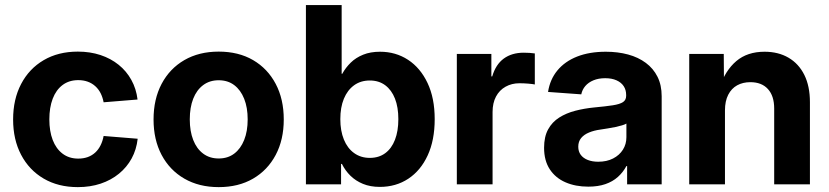

<svg xmlns="http://www.w3.org/2000/svg" viewBox="-20 -748 3362 779"><path d="M295.9 11.2Q216.3 11.2 157.2 -23.4Q98.1 -58.1 65.7 -119.9Q33.2 -181.6 33.2 -263.2Q33.2 -345.2 65.7 -407.2Q98.1 -469.2 157.2 -503.9Q216.3 -538.6 295.9 -538.6Q345.7 -538.6 387.7 -524.7Q429.7 -510.7 461.4 -485.1Q493.2 -459.5 512.9 -423.8Q532.7 -388.2 538.1 -344.2L400.4 -333Q396.5 -353.5 388.2 -369.9Q379.9 -386.2 366.7 -398.2Q353.5 -410.2 336.2 -416.5Q318.8 -422.9 297.4 -422.9Q260.3 -422.9 233.9 -403.1Q207.5 -383.3 193.8 -347.4Q180.2 -311.5 180.2 -263.7Q180.2 -215.8 193.8 -180.2Q207.5 -144.5 233.9 -124.5Q260.3 -104.5 297.4 -104.5Q318.8 -104.5 336.2 -110.8Q353.5 -117.2 366.5 -129.2Q379.4 -141.1 387.9 -158.2Q396.5 -175.3 400.4 -196.3L538.6 -185.1Q533.7 -141.1 514.2 -105.2Q494.6 -69.3 462.6 -43.2Q430.7 -17.1 388.4 -2.9Q346.2 11.2 295.9 11.2Z M867.2 11.2Q787.6 11.2 728 -23.2Q668.5 -57.6 635.7 -119.4Q603 -181.2 603 -263.2Q603 -345.7 635.7 -407.7Q668.5 -469.7 728 -504.2Q787.6 -538.6 867.2 -538.6Q947.8 -538.6 1006.8 -504.2Q1065.9 -469.7 1098.6 -407.7Q1131.3 -345.7 1131.3 -263.2Q1131.3 -181.2 1098.6 -119.4Q1065.9 -57.6 1006.8 -23.2Q947.8 11.2 867.2 11.2ZM867.2 -105Q904.3 -105 930.4 -124.8Q956.5 -144.5 970.7 -180.2Q984.9 -215.8 984.9 -263.7Q984.9 -311.5 970.7 -347.2Q956.5 -382.8 930.4 -402.6Q904.3 -422.4 867.2 -422.4Q830.6 -422.4 804.2 -402.6Q777.8 -382.8 763.9 -347.4Q750 -312 750 -263.7Q750 -215.8 763.9 -180.2Q777.8 -144.5 804.2 -124.8Q830.6 -105 867.2 -105Z M1521 10.3Q1482.4 10.3 1452.6 -2Q1422.9 -14.2 1401.6 -35.2Q1380.4 -56.2 1367.2 -83H1363.8V0H1221.2V-727.5H1366.2V-448.7H1368.7Q1382.3 -473.6 1403.1 -493.9Q1423.8 -514.2 1453.4 -526.1Q1482.9 -538.1 1522 -538.1Q1585.4 -538.1 1635.5 -505.4Q1685.5 -472.7 1714.6 -411.4Q1743.7 -350.1 1743.7 -264.6Q1743.7 -179.2 1715.3 -117.7Q1687 -56.2 1636.7 -22.9Q1586.4 10.3 1521 10.3ZM1480.5 -107.4Q1517.1 -107.4 1543 -126.5Q1568.8 -145.5 1582.5 -180.9Q1596.2 -216.3 1596.2 -264.6Q1596.2 -313 1582.5 -347.9Q1568.8 -382.8 1543 -402.1Q1517.1 -421.4 1480.5 -421.4Q1443.4 -421.4 1416.5 -401.9Q1389.6 -382.3 1375.2 -347.4Q1360.8 -312.5 1360.8 -264.6Q1360.8 -217.3 1375.2 -181.9Q1389.6 -146.5 1416.7 -127Q1443.8 -107.4 1480.5 -107.4Z M1833.5 0V-529.3H1973.6V-438H1977.1Q1991.2 -486.3 2023.9 -510.3Q2056.6 -534.2 2105 -534.2Q2117.2 -534.2 2128.9 -533.4Q2140.6 -532.7 2149.9 -531.2V-405.3Q2141.1 -407.2 2123 -408.7Q2105 -410.2 2087.4 -410.2Q2056.2 -410.2 2031.2 -396.2Q2006.3 -382.3 1992.4 -356.2Q1978.5 -330.1 1978.5 -293.5V0Z M2366.7 9.3Q2314.9 9.3 2274.4 -8.3Q2233.9 -25.9 2210.7 -61Q2187.5 -96.2 2187.5 -148.4Q2187.5 -193.4 2203.9 -223.1Q2220.2 -252.9 2248.8 -271Q2277.3 -289.1 2314 -298.6Q2350.6 -308.1 2390.6 -312Q2438 -316.4 2466.3 -320.8Q2494.6 -325.2 2507.6 -333.7Q2520.5 -342.3 2520.5 -359.4V-362.3Q2520.5 -383.3 2510.5 -398.4Q2500.5 -413.6 2481.4 -422.1Q2462.4 -430.7 2435.5 -430.7Q2408.2 -430.7 2387.7 -422.1Q2367.2 -413.6 2354.7 -398.9Q2342.3 -384.3 2338.4 -365.2L2203.6 -375Q2211.4 -425.8 2241.7 -462.4Q2272 -499 2321.8 -518.6Q2371.6 -538.1 2438 -538.1Q2486.8 -538.1 2528.3 -526.9Q2569.8 -515.6 2600.3 -492.9Q2630.9 -470.2 2647.7 -436.5Q2664.6 -402.8 2664.6 -357.4V0H2524.4V-74.2H2521.5Q2507.8 -48.8 2486.8 -30Q2465.8 -11.2 2436.3 -1Q2406.7 9.3 2366.7 9.3ZM2407.2 -91.8Q2441.9 -91.8 2467.5 -105Q2493.2 -118.2 2507.3 -140.6Q2521.5 -163.1 2521.5 -191.4V-246.6Q2515.1 -242.7 2503.4 -239.3Q2491.7 -235.8 2477.1 -232.7Q2462.4 -229.5 2446.5 -227.1Q2430.7 -224.6 2415.5 -222.2Q2390.1 -218.8 2369.9 -210.4Q2349.6 -202.1 2337.9 -188Q2326.2 -173.8 2326.2 -152.8Q2326.2 -133.3 2336.4 -119.6Q2346.7 -106 2365 -98.9Q2383.3 -91.8 2407.2 -91.8Z M2921.4 -299.8V0H2776.4V-529.3H2916.5L2917.5 -394H2899.9Q2922.9 -462.4 2967.5 -500.2Q3012.2 -538.1 3082 -538.1Q3137.7 -538.1 3179.2 -513.9Q3220.7 -489.7 3243.4 -444.1Q3266.1 -398.4 3266.1 -333.5V0H3121.1V-307.6Q3121.1 -358.9 3095.7 -386.7Q3070.3 -414.6 3024.4 -414.6Q2994.1 -414.6 2970.9 -401.9Q2947.8 -389.2 2934.6 -363.5Q2921.4 -337.9 2921.4 -299.8Z"/></svg>

Font: Inter 24pt
Style: Bold
Weight: 700
Designer: Rasmus Andersson
Foundry: rsms
Version: Version 4.001;git-66647c0bb